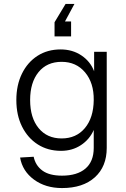

<svg xmlns="http://www.w3.org/2000/svg" viewBox="-20 -793 640 975"><path d="M295 162Q211 162 152.5 119Q94 76 82 7L151 3Q160 47 195 73Q230 99 295 99Q372 99 414 63Q456 27 456 -42V-133Q435 -85 391 -56Q347 -27 290 -27Q223 -27 172 -59.5Q121 -92 92 -150Q63 -208 63 -285Q63 -361 91.5 -419Q120 -477 170.5 -509.5Q221 -542 288 -542Q348 -542 393.5 -511.5Q439 -481 458 -431V-530H522V-42Q522 53 461.5 107.5Q401 162 295 162ZM293 -90Q367 -90 411 -142.5Q455 -195 456 -285Q457 -372 412 -425.5Q367 -479 293 -479Q218 -479 175.5 -426.5Q133 -374 133 -285Q133 -195 176 -142.5Q219 -90 293 -90ZM358 -773 310 -684H341V-608H257V-680L313 -773Z"/></svg>

Font: Geist Mono Light
Style: Regular
Weight: 300
Monospace: yes
Designer: Basement.studio, Andrés Briganti, Mateo Zaragoza
Foundry: Basement.studio, Vercel, Andrés Briganti, Guido Ferreyra, Mateo Zaragoza
Version: Version 1.500; ttfautohint (v1.8.4.7-5d5b)